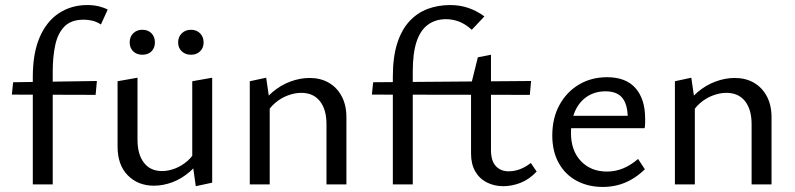

<svg xmlns="http://www.w3.org/2000/svg" viewBox="-20 -731 3152 761"><path d="M110 0V-426Q110 -521 137.5 -584Q165 -647 214 -679Q263 -711 326 -711Q351 -711 371.5 -706Q392 -701 407 -693L380 -634Q363 -645 346 -649Q329 -653 312 -653Q262 -653 235.5 -626Q209 -599 199 -552.5Q189 -506 189 -447V0ZM359 -355 27 -356 32 -405 364 -410Z M590 5Q527 5 486.5 -36Q446 -77 446 -150V-409L525 -423V-177Q525 -119 550.5 -86Q576 -53 622 -53Q647 -53 673.5 -63Q700 -73 723.5 -93.5Q747 -114 762 -147L789 -123Q766 -80 733.5 -51.5Q701 -23 664 -9Q627 5 590 5ZM756 7 742 -92V-409L821 -423V-7ZM544 -514Q522 -514 508 -527.5Q494 -541 494 -563Q494 -585 508 -599Q522 -613 544 -613Q567 -613 580.5 -599Q594 -585 594 -563Q594 -541 580.5 -527.5Q567 -514 544 -514ZM737 -514Q715 -514 700.5 -527.5Q686 -541 686 -563Q686 -585 700.5 -599Q715 -613 737 -613Q759 -613 773 -599Q787 -585 787 -563Q787 -541 773 -527.5Q759 -514 737 -514Z M1274 0V-239Q1274 -297 1248 -330Q1222 -363 1174 -363Q1149 -363 1121.5 -353Q1094 -343 1070 -322.5Q1046 -302 1029 -269L1002 -293Q1026 -337 1059.5 -365.5Q1093 -394 1131.5 -408Q1170 -422 1207 -422Q1250 -422 1282.5 -403.5Q1315 -385 1334 -350Q1353 -315 1353 -266V0ZM970 0V-409L1035 -423L1049 -327V0Z M1537 0V-426Q1537 -505 1554.5 -559.5Q1572 -614 1603.5 -647.5Q1635 -681 1676 -696Q1717 -711 1764 -711Q1803 -711 1836.5 -699.5Q1870 -688 1900 -666L1850 -613Q1823 -637 1798 -646Q1773 -655 1748 -655Q1706 -655 1676 -633Q1646 -611 1631 -565.5Q1616 -520 1616 -447V0ZM2080 -355 1454 -356 1459 -405 2085 -410ZM1975 7Q1939 7 1909.5 -8Q1880 -23 1863.5 -52Q1847 -81 1847 -122V-395L1874 -504L1926 -514V-136Q1926 -94 1945 -73Q1964 -52 1996 -52Q2018 -52 2040 -60Q2062 -68 2084 -85L2107 -51Q2078 -20 2043.5 -6.5Q2009 7 1975 7Z M2370 10Q2311 10 2265.5 -14.5Q2220 -39 2194.5 -85Q2169 -131 2169 -194Q2169 -263 2197.5 -315Q2226 -367 2275 -396Q2324 -425 2386 -425Q2461 -425 2499 -381.5Q2537 -338 2537 -262Q2537 -253 2537 -243Q2537 -233 2535 -223H2468V-263Q2468 -316 2447 -342.5Q2426 -369 2380 -369Q2339 -369 2308 -349Q2277 -329 2260 -292Q2243 -255 2243 -205Q2243 -134 2282.5 -92.5Q2322 -51 2386 -51Q2419 -51 2449.5 -63.5Q2480 -76 2509 -101L2536 -60Q2509 -34 2481 -18.5Q2453 -3 2425 3.5Q2397 10 2370 10ZM2211 -223 2220 -272H2525V-223Z M2959 0V-239Q2959 -297 2933 -330Q2907 -363 2859 -363Q2834 -363 2806.5 -353Q2779 -343 2755 -322.5Q2731 -302 2714 -269L2687 -293Q2711 -337 2744.5 -365.5Q2778 -394 2816.5 -408Q2855 -422 2892 -422Q2935 -422 2967.5 -403.5Q3000 -385 3019 -350Q3038 -315 3038 -266V0ZM2655 0V-409L2720 -423L2734 -327V0Z"/></svg>

Font: Ysabeau Office Medium
Style: Regular
Weight: 500
Designer: Christian Thalmann (Catharsis Fonts)
Version: Version 2.001;gftools[0.9.30]; featfreeze: tnum,lnum,ss02